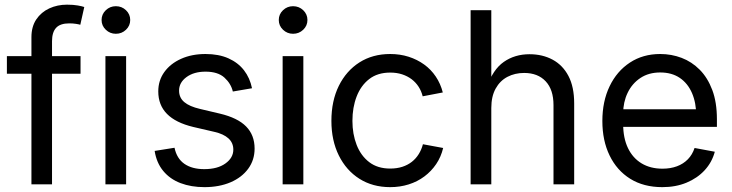

<svg xmlns="http://www.w3.org/2000/svg" viewBox="-20 -770 3058 802"><path d="M316.4 -535.6V-461.9H8.8V-535.6ZM111.3 0V-614.7Q111.3 -658.7 131.6 -689Q151.9 -719.2 185.8 -734.9Q219.7 -750.5 259.8 -750.5Q286.6 -750.5 305.2 -747.1Q323.7 -743.7 332 -740.7L315.4 -666.5Q309.6 -668.5 297.1 -670.4Q284.7 -672.4 269.5 -672.4Q231.4 -672.4 214.4 -653.8Q197.3 -635.3 197.3 -597.7V0Z M420.4 0V-535.6H506.8V0ZM463.9 -628.9Q439.5 -628.9 421.9 -645.8Q404.3 -662.6 404.3 -686.5Q404.3 -710.4 421.9 -727.3Q439.5 -744.1 463.9 -744.1Q488.8 -744.1 506.3 -727.3Q523.9 -710.4 523.9 -686.5Q523.9 -662.6 506.3 -645.8Q488.8 -628.9 463.9 -628.9Z M834 11.7Q778.3 11.7 734.1 -5.1Q689.9 -22 661.9 -55.9Q633.8 -89.8 626 -139.6L709 -152.8Q718.3 -107.9 750.2 -85.7Q782.2 -63.5 833 -63.5Q888.7 -63.5 921.6 -87.2Q954.6 -110.8 954.6 -145Q954.6 -173.3 934.3 -191.9Q914.1 -210.4 875.5 -219.2L787.1 -239.7Q713.9 -257.3 677.5 -294.2Q641.1 -331.1 641.1 -388.2Q641.1 -434.1 666.5 -469.2Q691.9 -504.4 736.6 -524.4Q781.2 -544.4 838.4 -544.4Q893.6 -544.4 934.1 -526.4Q974.6 -508.3 999.3 -476.3Q1023.9 -444.3 1032.7 -401.4L952.6 -387.7Q944.8 -420.9 917.5 -445.8Q890.1 -470.7 838.4 -470.7Q790 -470.7 759 -448Q728 -425.3 728 -391.6Q728 -361.8 749.8 -343.5Q771.5 -325.2 815.9 -314.9L898.4 -295.4Q972.7 -277.8 1008.1 -241.7Q1043.5 -205.6 1043.5 -149.4Q1043.5 -101.6 1016.8 -65.2Q990.2 -28.8 942.9 -8.5Q895.5 11.7 834 11.7Z M1160.6 0V-535.6H1247.1V0ZM1204.1 -628.9Q1179.7 -628.9 1162.1 -645.8Q1144.5 -662.6 1144.5 -686.5Q1144.5 -710.4 1162.1 -727.3Q1179.7 -744.1 1204.1 -744.1Q1229 -744.1 1246.6 -727.3Q1264.2 -710.4 1264.2 -686.5Q1264.2 -662.6 1246.6 -645.8Q1229 -628.9 1204.1 -628.9Z M1609.9 11.7Q1536.6 11.7 1481.4 -23.2Q1426.3 -58.1 1395.3 -120.6Q1364.3 -183.1 1364.3 -265.1Q1364.3 -348.6 1395.3 -411.4Q1426.3 -474.1 1481.4 -509.3Q1536.6 -544.4 1609.9 -544.4Q1650.9 -544.4 1686.8 -533Q1722.7 -521.5 1751.5 -500.7Q1780.3 -480 1800.3 -450.2Q1820.3 -420.4 1829.6 -383.8L1745.6 -367.7Q1740.2 -389.6 1728.5 -407.7Q1716.8 -425.8 1699.5 -439Q1682.1 -452.1 1659.7 -459.5Q1637.2 -466.8 1609.9 -466.8Q1557.1 -466.8 1522.2 -439.7Q1487.3 -412.6 1469.7 -366.9Q1452.1 -321.3 1452.1 -265.1Q1452.1 -210 1469.7 -164.8Q1487.3 -119.6 1522.2 -92.8Q1557.1 -65.9 1609.9 -65.9Q1637.7 -65.9 1660.4 -73.2Q1683.1 -80.6 1700.2 -94Q1717.3 -107.4 1729 -126.2Q1740.7 -145 1746.6 -167.5L1831.1 -151.9Q1822.3 -114.7 1802 -84.7Q1781.7 -54.7 1752.7 -33Q1723.6 -11.2 1687.3 0.2Q1650.9 11.7 1609.9 11.7Z M2032.2 -318.8V0H1945.8V-727.5H2032.2V-405.8H2013.7Q2038.6 -479.5 2084.5 -511.5Q2130.4 -543.5 2191.9 -543.5Q2246.1 -543.5 2288.3 -520.8Q2330.6 -498 2354.5 -452.6Q2378.4 -407.2 2378.4 -337.9V0H2292V-331.1Q2292 -395.5 2259.3 -430.4Q2226.6 -465.3 2169.4 -465.3Q2130.9 -465.3 2099.6 -449Q2068.4 -432.6 2050.3 -399.9Q2032.2 -367.2 2032.2 -318.8Z M2746.6 11.7Q2668.5 11.7 2612.5 -23.2Q2556.6 -58.1 2526.4 -120.4Q2496.1 -182.6 2496.1 -264.6Q2496.1 -346.7 2526.4 -409.7Q2556.6 -472.7 2611.1 -508.5Q2665.5 -544.4 2737.8 -544.4Q2784.7 -544.4 2827.1 -528.3Q2869.6 -512.2 2902.8 -478.8Q2936 -445.3 2955.3 -394Q2974.6 -342.8 2974.6 -272V-240.2H2550.8V-313.5H2927.2L2888.2 -286.6Q2888.2 -340.3 2870.6 -381.1Q2853 -421.9 2819.6 -444.6Q2786.1 -467.3 2737.8 -467.3Q2689.5 -467.3 2654.8 -444.1Q2620.1 -420.9 2601.6 -382.1Q2583 -343.3 2583 -296.4V-251.5Q2583 -193.4 2603 -151.6Q2623 -109.9 2659.9 -87.6Q2696.8 -65.4 2747.1 -65.4Q2780.8 -65.4 2807.6 -75.4Q2834.5 -85.4 2853.3 -104.7Q2872.1 -124 2881.3 -151.9L2965.8 -136.2Q2954.1 -92.3 2923.6 -59.1Q2893.1 -25.9 2847.9 -7.1Q2802.7 11.7 2746.6 11.7Z"/></svg>

Font: Inter 20pt
Style: Regular
Weight: 400
Version: Version 4.001;git-66647c0bb